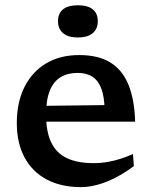

<svg xmlns="http://www.w3.org/2000/svg" viewBox="-20 -718 592 748"><path d="M288.5 -503.5Q363.5 -503.5 410.5 -474.2Q457.5 -445 480.8 -387.2Q504 -329.5 506.5 -244H136.5L135 -305.5L422.5 -309L387.5 -291Q386.5 -343 374.2 -374.2Q362 -405.5 339 -419.8Q316 -434 282.5 -434Q243.5 -434 216 -417.2Q188.5 -400.5 174 -364.8Q159.5 -329 159.5 -271Q159.5 -205 179.5 -163.2Q199.5 -121.5 240.5 -102Q281.5 -82.5 343.5 -82.5Q373.5 -82.5 400.2 -87.2Q427 -92 451.5 -100Q476 -108 498 -118L501.5 -71Q467 -45 431.2 -26.5Q395.5 -8 361 1.5Q326.5 11 295 11Q218.5 11 162.5 -18.5Q106.5 -48 76 -104Q45.5 -160 45.5 -239Q45.5 -318.5 74.8 -378Q104 -437.5 158.8 -470.5Q213.5 -503.5 288.5 -503.5ZM283.5 -572Q245.5 -572 225.8 -588.8Q206 -605.5 206 -635.5Q206 -666 225.8 -681.8Q245.5 -697.5 283.5 -697.5Q321.5 -697.5 341.2 -681.8Q361 -666 361 -635.5Q361 -605.5 341.2 -588.8Q321.5 -572 283.5 -572Z"/></svg>

Font: Newsreader 9pt Medium
Style: Regular
Weight: 500
Designer: Hugues Gentile
Foundry: Production Type
Version: Version 1.003